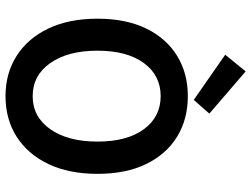

<svg xmlns="http://www.w3.org/2000/svg" viewBox="-130 -792 933 714"><g transform="rotate(90 337.0 -434.5)"><path d="M337 12Q252 12 187 -29.5Q122 -71 85.5 -147.5Q49 -224 49 -330Q49 -436 85.5 -511Q122 -586 187 -626Q252 -666 337 -666Q423 -666 488 -626Q553 -586 589.5 -511Q626 -436 626 -330Q626 -224 589.5 -147.5Q553 -71 488 -29.5Q423 12 337 12ZM337 -89Q414 -89 460 -154.5Q506 -220 506 -330Q506 -440 460 -502.5Q414 -565 337 -565Q260 -565 214 -502.5Q168 -440 168 -330Q168 -220 214 -154.5Q260 -89 337 -89ZM351 -688 183 -805 245 -881 402 -746Z"/></g></svg>

Font: Source Sans Pro SemiBold
Style: Regular
Weight: 600
Designer: Paul D. Hunt
Foundry: Adobe Systems Incorporated
Version: Version 2.045;hotconv 1.0.109;makeotfexe 2.5.65596